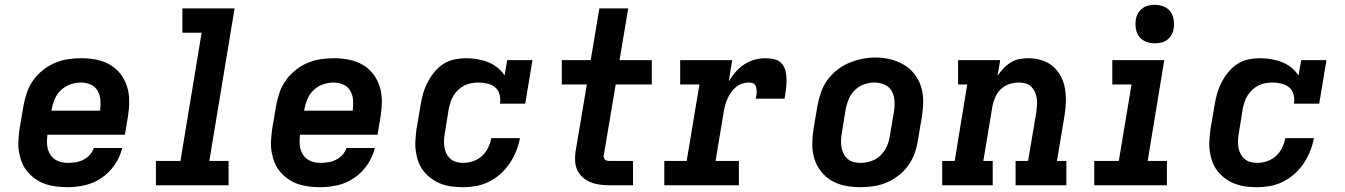

<svg xmlns="http://www.w3.org/2000/svg" viewBox="-20 -770 5590 798"><path d="M261 8Q237 8 213 5Q189 2 167.5 -5.5Q146 -13 127.5 -26Q109 -39 94.5 -56Q80 -73 71.5 -94Q63 -115 59 -138Q55 -161 56.5 -185Q58 -209 61 -233L78 -333Q83 -360 92.5 -387Q102 -414 119 -437.5Q136 -461 159.5 -479.5Q183 -498 209.5 -509Q236 -520 263.5 -524Q291 -528 318 -528Q350 -528 380.5 -522Q411 -516 437 -501Q463 -486 481 -462.5Q499 -439 508 -410.5Q517 -382 517 -350.5Q517 -319 512 -287L499 -210H177Q174 -188 176 -166.5Q178 -145 189 -127.5Q200 -110 219.5 -101.5Q239 -93 261 -93Q277 -93 293.5 -95.5Q310 -98 325.5 -105.5Q341 -113 353 -126Q365 -139 370 -155H488Q479 -118 457 -85.5Q435 -53 403 -31Q371 -9 334 -0.5Q297 8 261 8ZM194 -310H396Q399 -332 397.5 -353.5Q396 -375 386 -392.5Q376 -410 357 -418.5Q338 -427 316 -427Q295 -427 273 -419.5Q251 -412 234 -396Q217 -380 208 -359Q199 -338 195 -317Z M628 0V-101H730L818 -634H738V-735H955L850 -101H930V0Z M1311 8Q1287 8 1263 5Q1239 2 1217.5 -5.5Q1196 -13 1177.5 -26Q1159 -39 1144.5 -56Q1130 -73 1121.5 -94Q1113 -115 1109 -138Q1105 -161 1106.5 -185Q1108 -209 1111 -233L1128 -333Q1133 -360 1142.5 -387Q1152 -414 1169 -437.5Q1186 -461 1209.5 -479.5Q1233 -498 1259.5 -509Q1286 -520 1313.5 -524Q1341 -528 1368 -528Q1400 -528 1430.5 -522Q1461 -516 1487 -501Q1513 -486 1531 -462.5Q1549 -439 1558 -410.5Q1567 -382 1567 -350.5Q1567 -319 1562 -287L1549 -210H1227Q1224 -188 1226 -166.5Q1228 -145 1239 -127.5Q1250 -110 1269.5 -101.5Q1289 -93 1311 -93Q1327 -93 1343.5 -95.5Q1360 -98 1375.5 -105.5Q1391 -113 1403 -126Q1415 -139 1420 -155H1538Q1529 -118 1507 -85.5Q1485 -53 1453 -31Q1421 -9 1384 -0.5Q1347 8 1311 8ZM1244 -310H1446Q1449 -332 1447.5 -353.5Q1446 -375 1436 -392.5Q1426 -410 1407 -418.5Q1388 -427 1366 -427Q1345 -427 1323 -419.5Q1301 -412 1284 -396Q1267 -380 1258 -359Q1249 -338 1245 -317Z M1905 8Q1881 8 1857.5 5Q1834 2 1813 -6Q1792 -14 1774 -27Q1756 -40 1742 -57Q1728 -74 1720 -95Q1712 -116 1708.5 -139Q1705 -162 1706.5 -185.5Q1708 -209 1711 -233L1728 -333Q1732 -357 1738.5 -380.5Q1745 -404 1756.5 -426.5Q1768 -449 1784.5 -469.5Q1801 -490 1822.5 -504Q1844 -518 1868.5 -523Q1893 -528 1917 -528Q1941 -528 1964.5 -524Q1988 -520 2009 -511.5Q2030 -503 2047.5 -489Q2065 -475 2077 -456L2088 -520H2193L2163 -339H2058Q2061 -358 2056.5 -376.5Q2052 -395 2038.5 -406.5Q2025 -418 2006.5 -422.5Q1988 -427 1970 -427Q1955 -427 1940 -424.5Q1925 -422 1911 -415Q1897 -408 1885.5 -397.5Q1874 -387 1865.5 -373.5Q1857 -360 1852.5 -345.5Q1848 -331 1845 -317L1829 -217Q1826 -202 1825.5 -187Q1825 -172 1827 -158Q1829 -144 1835.5 -131.5Q1842 -119 1852 -110Q1862 -101 1876 -97Q1890 -93 1905 -93Q1925 -93 1946 -100Q1967 -107 1983 -121.5Q1999 -136 2008.5 -155.5Q2018 -175 2022 -196H2141Q2136 -169 2125.5 -142.5Q2115 -116 2099 -92Q2083 -68 2061 -48Q2039 -28 2013 -15Q1987 -2 1959.5 3Q1932 8 1905 8Z M2514 0Q2494 0 2474 -2.5Q2454 -5 2436 -12Q2418 -19 2403.5 -31.5Q2389 -44 2380.5 -61Q2372 -78 2370.5 -98Q2369 -118 2372 -139L2419 -419H2315V-520H2435L2471 -735H2591L2555 -520H2689V-419H2539L2489 -122Q2489 -117 2490.5 -112.5Q2492 -108 2495.5 -105.5Q2499 -103 2504 -102Q2509 -101 2514 -101H2611V0Z M2741 0V-101H2834L2887 -419H2807V-520H3023L3009 -432Q3021 -452 3037 -470.5Q3053 -489 3073.5 -502.5Q3094 -516 3117 -522Q3140 -528 3162 -528Q3181 -528 3199.5 -523.5Q3218 -519 3229.5 -505.5Q3241 -492 3245 -474Q3249 -456 3249 -436.5Q3249 -417 3246.5 -398Q3244 -379 3241 -360H3121Q3123 -367 3124 -374.5Q3125 -382 3125 -389.5Q3125 -397 3123.5 -404.5Q3122 -412 3118 -417.5Q3114 -423 3107 -425Q3100 -427 3092 -427Q3078 -427 3063.5 -422Q3049 -417 3037 -406.5Q3025 -396 3016.5 -383Q3008 -370 3002 -356Q2996 -342 2992.5 -327.5Q2989 -313 2987 -299L2954 -101H3051V0Z M3555 8Q3524 8 3493 2Q3462 -4 3436.5 -19Q3411 -34 3392.5 -57.5Q3374 -81 3365 -109.5Q3356 -138 3356 -169.5Q3356 -201 3361 -233L3378 -333Q3383 -360 3392.5 -387Q3402 -414 3419 -437.5Q3436 -461 3459.5 -479.5Q3483 -498 3510 -509Q3537 -520 3564 -525.5Q3591 -531 3619 -531Q3651 -531 3681 -523.5Q3711 -516 3736.5 -501Q3762 -486 3780.5 -462.5Q3799 -439 3808 -410.5Q3817 -382 3817 -350.5Q3817 -319 3812 -287L3795 -187Q3791 -160 3781.5 -133Q3772 -106 3755 -82.5Q3738 -59 3714.5 -40.5Q3691 -22 3664.5 -11Q3638 0 3610 4Q3582 8 3555 8ZM3557 -93Q3579 -93 3601 -100.5Q3623 -108 3639.5 -124Q3656 -140 3665.5 -161Q3675 -182 3678 -203L3695 -303Q3699 -326 3698 -348.5Q3697 -371 3687 -390Q3677 -409 3657 -418Q3637 -427 3614 -427Q3593 -427 3571.5 -419.5Q3550 -412 3533.5 -396Q3517 -380 3508 -359Q3499 -338 3495 -317L3479 -217Q3476 -202 3475.5 -187Q3475 -172 3477.5 -157.5Q3480 -143 3486.5 -130.5Q3493 -118 3503.5 -109Q3514 -100 3528 -96.5Q3542 -93 3557 -93Z M3896 0V-101H3948L4000 -419H3962V-520H4137L4126 -455Q4137 -471 4150.5 -485.5Q4164 -500 4181 -510.5Q4198 -521 4217 -524.5Q4236 -528 4255 -528Q4283 -528 4310 -519.5Q4337 -511 4357 -493.5Q4377 -476 4389.5 -452Q4402 -428 4406.5 -400.5Q4411 -373 4410 -344.5Q4409 -316 4404 -287L4373 -101H4412V0H4201V-101H4253L4287 -303Q4289 -318 4290 -332.5Q4291 -347 4289 -361Q4287 -375 4281.5 -387.5Q4276 -400 4266.5 -409.5Q4257 -419 4243.5 -423Q4230 -427 4216 -427Q4196 -427 4176.5 -421Q4157 -415 4141.5 -401Q4126 -387 4117.5 -368Q4109 -349 4105 -330L4067 -101H4106V0Z M4528 0V-101H4630L4683 -419H4603V-520H4819L4750 -101H4830V0ZM4780 -590Q4760 -590 4742.5 -597Q4725 -604 4714.5 -618Q4704 -632 4701 -651Q4698 -670 4701 -689Q4703 -703 4710 -715Q4717 -727 4728.5 -735.5Q4740 -744 4753 -747Q4766 -750 4780 -750Q4799 -750 4816.5 -743Q4834 -736 4844.5 -722Q4855 -708 4858 -689Q4861 -670 4858 -651Q4856 -637 4849 -625Q4842 -613 4831 -604.5Q4820 -596 4806.5 -593Q4793 -590 4780 -590Z M5205 8Q5181 8 5157.5 5Q5134 2 5113 -6Q5092 -14 5074 -27Q5056 -40 5042 -57Q5028 -74 5020 -95Q5012 -116 5008.5 -139Q5005 -162 5006.5 -185.5Q5008 -209 5011 -233L5028 -333Q5032 -357 5038.5 -380.5Q5045 -404 5056.5 -426.5Q5068 -449 5084.5 -469.5Q5101 -490 5122.5 -504Q5144 -518 5168.5 -523Q5193 -528 5217 -528Q5241 -528 5264.5 -524Q5288 -520 5309 -511.5Q5330 -503 5347.5 -489Q5365 -475 5377 -456L5388 -520H5493L5463 -339H5358Q5361 -358 5356.5 -376.5Q5352 -395 5338.5 -406.5Q5325 -418 5306.5 -422.5Q5288 -427 5270 -427Q5255 -427 5240 -424.5Q5225 -422 5211 -415Q5197 -408 5185.5 -397.5Q5174 -387 5165.5 -373.5Q5157 -360 5152.5 -345.5Q5148 -331 5145 -317L5129 -217Q5126 -202 5125.5 -187Q5125 -172 5127 -158Q5129 -144 5135.5 -131.5Q5142 -119 5152 -110Q5162 -101 5176 -97Q5190 -93 5205 -93Q5225 -93 5246 -100Q5267 -107 5283 -121.5Q5299 -136 5308.5 -155.5Q5318 -175 5322 -196H5441Q5436 -169 5425.5 -142.5Q5415 -116 5399 -92Q5383 -68 5361 -48Q5339 -28 5313 -15Q5287 -2 5259.5 3Q5232 8 5205 8Z"/></svg>

Font: Iosevka Etoile Oblique
Style: Bold
Weight: 700
Italic angle: -9°
Designer: Belleve Invis
Foundry: Belleve Invis
Version: Version 15.5.2; ttfautohint (v1.8.4)